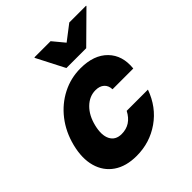

<svg xmlns="http://www.w3.org/2000/svg" viewBox="-200 -844 981 981"><g transform="rotate(-45 291.0 -353.0)"><path d="M221.7 10Q145.8 10 96.7 -23.8Q47.5 -57.5 30.4 -117.9Q13.3 -178.3 33.3 -257.5Q52.5 -333.3 96.7 -390Q140.8 -446.7 202.5 -478.3Q264.2 -510 335 -510Q431.7 -510 482.9 -457.5Q534.2 -405 525 -318.3H375Q374.2 -345.8 357.1 -361.2Q340 -376.7 310 -376.7Q265.8 -376.7 230.8 -342.5Q195.8 -308.3 181.7 -250Q167.5 -191.7 185 -157.5Q202.5 -123.3 246.7 -123.3Q314.2 -123.3 348.3 -189.2H501.7Q468.3 -95.8 392.5 -42.9Q316.7 10 221.7 10ZM285 -561.7 207.5 -712.5 208.3 -715.8H325L377.5 -652.5L460 -715.8H581.7L580.8 -712.5L428.3 -561.7Z"/></g></svg>

Font: Funnel Sans ExtraBold
Style: Italic
Weight: 800
Italic angle: -14.036°
Version: Version 1.000; Beta; Release 5; Build 24; ttfautohint (v1.8.